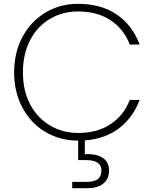

<svg xmlns="http://www.w3.org/2000/svg" viewBox="-20 -729 810 1005"><path d="M389 -33Q490 -33 559.5 -79.5Q629 -126 659 -206H711Q676 -113 603 -57.5Q530 -2 424 6V78Q485 75 518 97.5Q551 120 551 164Q551 206 521.5 231Q492 256 439 256H358V223H431Q474 223 492.5 208Q511 193 511 164Q511 109 431 109H389V7Q294 7 217.5 -38.5Q141 -84 97.5 -165.5Q54 -247 54 -350Q54 -454 97.5 -535.5Q141 -617 217.5 -663Q294 -709 389 -709Q509 -709 591 -653Q673 -597 711 -496H659Q629 -576 559.5 -622.5Q490 -669 389 -669Q308 -669 242 -630.5Q176 -592 138 -519.5Q100 -447 100 -350Q100 -254 138 -182.5Q176 -111 242 -72Q308 -33 389 -33Z"/></svg>

Font: Fz Poppins ExtLt
Style: Regular
Weight: 200
Designer: Ninad Kale (Devanagari), Jonny Pinhorn (Latin)
Foundry: Indian Type Foundry
Version: Vit hóa bi Vntype.Com & FontZin.Com